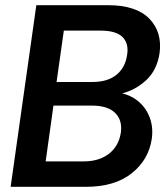

<svg xmlns="http://www.w3.org/2000/svg" viewBox="-20 -720 637 740"><path d="M21 0 120 -700H396Q505 -700 555.5 -648Q606 -596 595 -515Q585 -450 544.5 -412Q504 -374 451 -360Q489 -351 517 -326Q545 -301 558 -264.5Q571 -228 565 -185Q553 -104 487.5 -52Q422 0 311 0ZM198 -404H337Q394 -404 428.5 -431.5Q463 -459 470 -509Q477 -553 452 -577.5Q427 -602 368 -602H226ZM156 -98H303Q362 -98 400 -127.5Q438 -157 446 -210Q452 -258 423 -285.5Q394 -313 335 -313H186Z"/></svg>

Font: Host Grotesk SemiBold
Style: Italic
Weight: 600
Italic angle: -8°
Designer: Doğukan Karapınar based on Poppins by Indian Type Foundry, Jonny Pinhorn
Foundry: Element Type
Version: Version 1.001; ttfautohint (v1.8.4.7-5d5b)